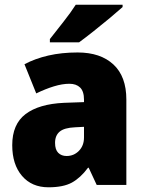

<svg xmlns="http://www.w3.org/2000/svg" viewBox="-20 -786 616 816"><path d="M310 -563Q407 -563 462 -512Q517 -461 517 -363V0H391L357 -73H354Q322 -30 285.5 -10Q249 10 186 10Q115 10 73.5 -38.5Q32 -87 32 -169Q32 -258 88.5 -301Q145 -344 252 -349L337 -352V-362Q337 -398 320.5 -414Q304 -430 275 -430Q245 -430 209 -419Q173 -408 134 -389L84 -513Q129 -537 185.5 -550Q242 -563 310 -563ZM299 -245Q253 -243 233.5 -226.5Q214 -210 214 -179Q214 -150 227.5 -136.5Q241 -123 263 -123Q294 -123 315.5 -145Q337 -167 337 -202V-247ZM501 -756Q481 -738 447.5 -710Q414 -682 378 -653.5Q342 -625 316 -606H192V-620Q217 -652 249 -692.5Q281 -733 302 -766H501Z"/></svg>

Font: Noto Sans Sinhala UI SemiCondensed Black
Style: Regular
Weight: 900
Width: 4
Designer: Jelle Bosma - Monotype Design Team
Foundry: Monotype Imaging Inc.
Version: Version 2.006; ttfautohint (v1.8.4.7-5d5b)